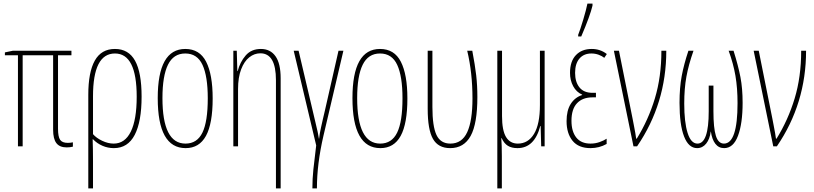

<svg xmlns="http://www.w3.org/2000/svg" viewBox="-20 -807 4492 1059"><path d="M382 -22V2Q366 6 348 6Q309 6 291 -17.5Q273 -41 273 -91V-502H105V0H79V-502H7V-518L50 -527H374V-502H300V-97Q300 -53 311.5 -36Q323 -19 354 -19Q367 -19 382 -22Z M608 10Q575 10 545 -3Q515 -16 493 -39H491Q493 12 493 82V232H467V-284Q467 -409 503 -473Q539 -537 614 -537Q689 -537 725 -472Q761 -407 761 -274Q761 -136 723 -63Q685 10 608 10ZM493 -276V-67Q511 -46 543.5 -30.5Q576 -15 607 -15Q669 -15 701.5 -81Q734 -147 734 -274Q734 -512 614 -512Q493 -512 493 -276Z M1004 10Q850 10 850 -266Q850 -537 1002 -537Q1081 -537 1117 -466.5Q1153 -396 1153 -264Q1153 -125 1116 -57.5Q1079 10 1004 10ZM1003 -15Q1067 -15 1096.5 -75.5Q1126 -136 1126 -265Q1126 -386 1097 -449Q1068 -512 1002 -512Q937 -512 906.5 -450Q876 -388 876 -266Q876 -15 1003 -15Z M1528 -375V232H1502V-365Q1502 -513 1416 -513Q1383 -513 1355 -491Q1327 -469 1310 -424.5Q1293 -380 1293 -316V0H1267V-527H1286L1289 -415H1291Q1304 -465 1335 -501Q1366 -537 1419 -537Q1471 -537 1499.5 -497Q1528 -457 1528 -375Z M1764 -58Q1728 97 1728 232H1703Q1703 179 1708.5 127Q1714 75 1724 -5L1600 -527H1627L1706 -191L1718 -140Q1736 -67 1739 -42H1740Q1743 -71 1750.5 -103.5Q1758 -136 1760 -146L1772 -197L1847 -527H1874Z M2078 10Q1924 10 1924 -266Q1924 -537 2076 -537Q2155 -537 2191 -466.5Q2227 -396 2227 -264Q2227 -125 2190 -57.5Q2153 10 2078 10ZM2077 -15Q2141 -15 2170.5 -75.5Q2200 -136 2200 -265Q2200 -386 2171 -449Q2142 -512 2076 -512Q2011 -512 1980.5 -450Q1950 -388 1950 -266Q1950 -15 2077 -15Z M2339 -206V-527H2365V-217Q2365 -110 2387.5 -62.5Q2410 -15 2464 -15Q2528 -15 2557 -78Q2586 -141 2586 -264Q2586 -406 2557 -527H2585Q2600 -448 2606.5 -392Q2613 -336 2613 -272Q2613 -125 2576 -57.5Q2539 10 2463 10Q2397 10 2368 -41Q2339 -92 2339 -206Z M2984 0H2965L2962 -112H2960Q2928 10 2834 10Q2802 10 2781 -3Q2760 -16 2747 -45H2745Q2748 -4 2748 54V232H2723V-527H2749V-167Q2749 -88 2771 -51.5Q2793 -15 2836 -15Q2893 -15 2925.5 -68.5Q2958 -122 2958 -228V-527H2984Z M3267 -270H3248Q3193 -270 3162.5 -237.5Q3132 -205 3132 -141Q3132 -82 3158.5 -48.5Q3185 -15 3237 -15Q3264 -15 3287.5 -23.5Q3311 -32 3326 -42V-13Q3285 10 3237 10Q3171 10 3138 -30.5Q3105 -71 3105 -139Q3105 -198 3128 -234Q3151 -270 3191 -283V-285Q3159 -299 3141.5 -331.5Q3124 -364 3124 -405Q3124 -469 3156.5 -503Q3189 -537 3244 -537Q3291 -537 3327 -509L3313 -488Q3301 -498 3282 -505Q3263 -512 3242 -512Q3200 -512 3176 -484Q3152 -456 3152 -405Q3152 -355 3176 -325Q3200 -295 3248 -295H3267ZM3169 -615Q3180 -642 3197 -699Q3214 -756 3220 -787H3248V-776Q3235 -720 3186 -606H3169Z M3394 -527 3469 -153Q3470 -147 3477.5 -109Q3485 -71 3489 -42H3492Q3556 -145 3592 -264Q3628 -383 3628 -527H3655Q3655 -236 3494 0H3474L3366 -527Z M4076 -240Q4076 -126 4050.5 -58Q4025 10 3974 10Q3944 10 3925.5 -14Q3907 -38 3901 -81H3900Q3895 -40 3875 -15Q3855 10 3825 10Q3778 10 3753 -54.5Q3728 -119 3728 -240Q3728 -323 3740 -387.5Q3752 -452 3777 -527H3805Q3778 -450 3766 -384.5Q3754 -319 3754 -236Q3754 -133 3772.5 -74Q3791 -15 3827 -15Q3889 -15 3889 -193V-335H3915V-193Q3915 -101 3928.5 -58Q3942 -15 3973 -15Q4048 -15 4048 -238Q4048 -321 4036.5 -388.5Q4025 -456 3999 -527H4026Q4052 -444 4064 -381.5Q4076 -319 4076 -240Z M4165 -527 4240 -153Q4241 -147 4248.5 -109Q4256 -71 4260 -42H4263Q4327 -145 4363 -264Q4399 -383 4399 -527H4426Q4426 -236 4265 0H4245L4137 -527Z"/></svg>

Font: Noto Sans Display Thin Cond
Style: Regular
Weight: 250
Width: 3
Designer: Monotype Design team
Foundry: Monotype Imaging Inc.
Version: Version 1.000